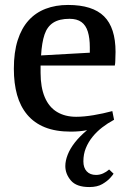

<svg xmlns="http://www.w3.org/2000/svg" viewBox="-20 -521 516 776"><path d="M341 235Q289 235 266.5 208.5Q244 182 244 150Q244 129 253.5 104.5Q263 80 282.5 55Q302 30 332 5Q317 8 300.5 9.5Q284 11 266 11Q205 11 161.5 -6.5Q118 -24 90 -57.5Q62 -91 49 -137.5Q36 -184 36 -243Q36 -310 51.5 -358.5Q67 -407 95.5 -438.5Q124 -470 164.5 -485.5Q205 -501 255 -501Q354 -501 400.5 -455Q447 -409 447 -311Q447 -304 446.5 -294.5Q446 -285 446 -275.5Q446 -266 444 -256H144V-227Q144 -168 161 -128Q178 -88 210.5 -68.5Q243 -49 288 -49Q319 -49 358 -55.5Q397 -62 434 -72L441 -37Q415 -23 393 -6Q371 11 354 32Q337 53 327 77.5Q317 102 317 131Q317 157 330.5 171.5Q344 186 368 186Q383 186 396.5 180Q410 174 421 164L439 181Q437 185 425.5 198Q414 211 393.5 223Q373 235 341 235ZM146 -297 343 -308V-330Q343 -367 335 -393Q327 -419 309 -432Q291 -445 261 -445Q220 -445 195.5 -429.5Q171 -414 160 -381.5Q149 -349 146 -297Z"/></svg>

Font: Manuale Medium
Style: Regular
Weight: 500
Designer: Eduardo Tunni / Pablo Cosgaya
Foundry: Eduardo Tunni / Pablo Cosgaya
Version: Version 1.002